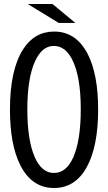

<svg xmlns="http://www.w3.org/2000/svg" viewBox="-20 -899 540 960"><path d="M242.7 -878.9 356.9 -784.2H273.9L118.7 -878.9ZM251 -741.2Q359.9 -741.2 418 -629.9Q470.7 -528.3 470.7 -351.6Q470.7 -166.5 413.6 -63Q356 41 250 41Q139.2 41 81.5 -73.2Q29.8 -175.3 29.8 -351.6Q29.8 -549.3 95.2 -651.9Q151.9 -741.2 251 -741.2ZM249 -669.4Q189 -669.4 153.8 -589.4Q116.7 -505.4 116.7 -352.1Q116.7 -199.7 152.8 -115.7Q187.5 -34.2 250 -34.2Q312 -34.2 347.2 -114.3Q383.8 -198.7 383.8 -352.5Q383.8 -519.5 339.8 -603.5Q305.2 -669.4 249 -669.4Z"/></svg>

Font: BIZ UDGothic
Style: Regular
Weight: 400
Monospace: yes
Designer: TypeBank Co., Ltd.
Foundry: Morisawa Inc.
Version: Version 1.05